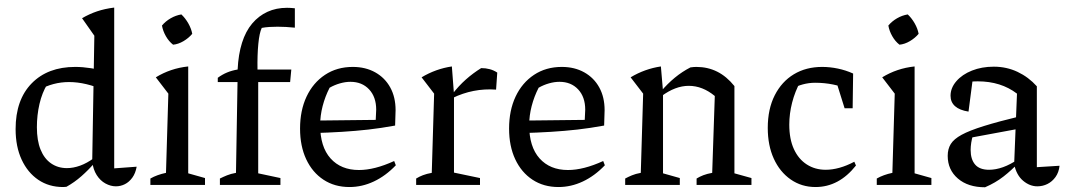

<svg xmlns="http://www.w3.org/2000/svg" viewBox="-20 -782 4510 812"><path d="M247 9Q187 9 142 -21.5Q97 -52 71.5 -107Q46 -162 46 -236Q46 -360 114 -429.5Q182 -499 298 -499Q330 -499 365 -493.5Q400 -488 437 -476L424 -399Q343 -435 272 -435Q238 -435 206 -426.5Q174 -418 144 -401L180 -426Q158 -390 147 -342.5Q136 -295 136 -244Q136 -188 151.5 -149.5Q167 -111 196 -91Q225 -71 263 -71Q290 -71 319 -81.5Q348 -92 378 -114V-91Q354 -63 324.5 -37Q295 -11 261 8Q257 8 254 8.5Q251 9 247 9ZM470 6Q448 6 426 -6Q404 -18 389 -41.5Q374 -65 370 -99L379 -631L327 -705Q358 -723 390.5 -734Q423 -745 463 -750V-70L558 -77Q553 -49 539.5 -30.5Q526 -12 508 -3Q490 6 470 6ZM411 -761 410 -762H411Z M616 0V-27Q630 -35 646.5 -41Q663 -47 682 -51L692 -386L639 -455Q670 -474 704 -485.5Q738 -497 776 -501V-49L847 -29V0ZM747 -721Q764 -705 776.5 -683Q789 -661 793 -639Q778 -621 756 -608Q734 -595 712 -593Q694 -607 681.5 -629Q669 -651 665 -674Q680 -692 701.5 -704.5Q723 -717 747 -721Z M901 -435V-453Q920 -467 940.5 -475.5Q961 -484 985 -488Q988 -552 1003.5 -601Q1019 -650 1046.5 -682.5Q1074 -715 1111 -732Q1148 -749 1194 -749Q1201 -749 1209.5 -748.5Q1218 -748 1227 -747V-665Q1208 -667 1189.5 -668Q1171 -669 1154 -669Q1137 -669 1120 -668Q1103 -667 1087 -664Q1077 -643 1072.5 -596.5Q1068 -550 1069 -488H1212L1207 -435ZM1072 -463V-49L1166 -29V0H910V-27Q924 -34 940 -40.5Q956 -47 978 -51L985 -463Z M1458 9Q1395 9 1348 -22Q1301 -53 1275 -108.5Q1249 -164 1249 -238Q1249 -315 1276.5 -373.5Q1304 -432 1354.5 -465.5Q1405 -499 1472 -499Q1526 -499 1567 -476Q1608 -453 1630.5 -412Q1653 -371 1653 -316L1651 -251Q1591 -240 1537.5 -234Q1484 -228 1427 -224.5Q1370 -221 1302 -219V-272L1569 -275L1571 -318Q1571 -372 1541 -404Q1511 -436 1462 -436Q1441 -436 1418 -429.5Q1395 -423 1374 -411Q1355 -374 1344.5 -333.5Q1334 -293 1334 -253Q1334 -161 1378 -112Q1422 -63 1498 -63Q1564 -63 1647 -101L1654 -83Q1611 -38 1561 -14.5Q1511 9 1458 9Z M2078 -403Q1981 -410 1893 -367V-384Q1920 -419 1950.5 -446Q1981 -473 2015 -494Q2034 -494 2051 -489.5Q2068 -485 2083 -475ZM1740 0V-27Q1753 -35 1768.5 -41Q1784 -47 1806 -51L1816 -386L1763 -455Q1823 -491 1891 -501L1900 -383V-52L2010 -29V0Z M2342 9Q2279 9 2232 -22Q2185 -53 2159 -108.5Q2133 -164 2133 -238Q2133 -315 2160.5 -373.5Q2188 -432 2238.5 -465.5Q2289 -499 2356 -499Q2410 -499 2451 -476Q2492 -453 2514.5 -412Q2537 -371 2537 -316L2535 -251Q2475 -240 2421.5 -234Q2368 -228 2311 -224.5Q2254 -221 2186 -219V-272L2453 -275L2455 -318Q2455 -372 2425 -404Q2395 -436 2346 -436Q2325 -436 2302 -429.5Q2279 -423 2258 -411Q2239 -374 2228.5 -333.5Q2218 -293 2218 -253Q2218 -161 2262 -112Q2306 -63 2382 -63Q2448 -63 2531 -101L2538 -83Q2495 -38 2445 -14.5Q2395 9 2342 9Z M2624 0V-27Q2637 -34 2652.5 -40.5Q2668 -47 2690 -51L2700 -386L2647 -455Q2707 -491 2775 -501L2784 -396V-49L2855 -29V0ZM2926 0V-27Q2939 -35 2954.5 -41Q2970 -47 2992 -51L3003 -376L3086 -418V-49L3158 -29V0ZM2777 -375 2775 -395Q2803 -428 2834 -453.5Q2865 -479 2900 -497Q2907 -498 2913.5 -498.5Q2920 -499 2925 -499Q2973 -499 3013 -479Q3053 -459 3086 -418L3003 -376Q2951 -419 2893 -419Q2836 -419 2777 -375Z M3429 9Q3370 9 3324 -23Q3278 -55 3252.5 -111Q3227 -167 3227 -241Q3227 -321 3256.5 -379Q3286 -437 3337.5 -468Q3389 -499 3457 -499Q3490 -499 3523.5 -492Q3557 -485 3588 -471L3574 -402Q3507 -432 3427 -432Q3401 -432 3375 -425Q3349 -418 3325 -404L3365 -437Q3342 -395 3330 -348Q3318 -301 3318 -255Q3318 -194 3337.5 -151.5Q3357 -109 3392 -86.5Q3427 -64 3472 -64Q3500 -64 3530.5 -72.5Q3561 -81 3593 -98L3600 -82Q3528 9 3429 9ZM3552 -324 3506 -471H3588L3586 -324Z M3688 0V-27Q3702 -35 3718.5 -41Q3735 -47 3754 -51L3764 -386L3711 -455Q3742 -474 3776 -485.5Q3810 -497 3848 -501V-49L3919 -29V0ZM3819 -721Q3836 -705 3848.5 -683Q3861 -661 3865 -639Q3850 -621 3828 -608Q3806 -595 3784 -593Q3766 -607 3753.5 -629Q3741 -651 3737 -674Q3752 -692 3773.5 -704.5Q3795 -717 3819 -721Z M4367 6Q4335 6 4307 -17.5Q4279 -41 4269 -87L4281 -386Q4213 -438 4115 -438Q4096 -438 4078 -436Q4060 -434 4043 -430L4095 -456L4076 -310Q4038 -316 4019 -333Q4000 -350 4000 -377Q4000 -410 4024.5 -438.5Q4049 -467 4090.5 -483.5Q4132 -500 4183 -500Q4237 -500 4283.5 -478Q4330 -456 4365 -417V-75L4461 -81Q4458 -53 4444 -33.5Q4430 -14 4410 -4Q4390 6 4367 6ZM4146 10Q4074 10 4031 -27Q3988 -64 3988 -123Q3988 -152 4001 -173Q4014 -194 4047 -212Q4080 -230 4141 -249Q4202 -268 4297 -291V-239L4065 -196L4095 -210Q4090 -195 4087.5 -178.5Q4085 -162 4085 -148Q4085 -108 4104 -86Q4123 -64 4163 -64Q4191 -64 4222 -75Q4253 -86 4288 -110V-94Q4258 -62 4224 -35.5Q4190 -9 4146 10Z"/></svg>

Font: Piazzolla Thin Medium
Style: Regular
Weight: 500
Version: Version 2.005